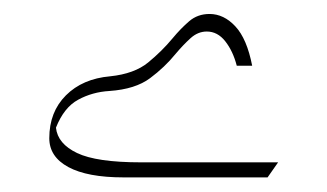

<svg xmlns="http://www.w3.org/2000/svg" viewBox="-20 -959 457 268"><path d="M133.8 -852.5Q167.5 -856 186.8 -871.8Q206.1 -887.7 220.7 -905.3Q232.4 -919.4 244.1 -929.4Q255.9 -939.5 272.5 -939.5Q292.5 -939.5 308.6 -922.1Q324.7 -904.8 332 -867.2H310.5Q305.2 -887.7 294.4 -901.4Q283.7 -915 268.6 -915Q256.3 -915 246.1 -905.8Q235.8 -896.5 225.1 -883.8Q210 -865.2 189.5 -849.9Q168.9 -834.5 132.8 -832Q108.9 -830.6 89.1 -819.8Q69.3 -809.1 58.1 -780.8Q60.5 -758.3 87.6 -745.4Q114.7 -732.4 176.8 -732.4H368.2L353.5 -711.4H152.3Q102.1 -711.4 75.4 -725.8Q48.8 -740.2 48.8 -766.1Q48.8 -802.7 72 -825.9Q95.2 -849.1 133.8 -852.5Z"/></svg>

Font: Pinar DS1-Light
Style: Regular
Weight: 300
Designer: Amin Abedi
Version: Version 2.000